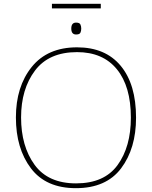

<svg xmlns="http://www.w3.org/2000/svg" viewBox="-20 -972 794 1002"><path d="M690 -358Q690 -532 610 -628.5Q530 -725 382 -725Q228 -725 145.5 -622.5Q63 -520 63 -359Q63 -197 141.5 -93.5Q220 10 376 10Q534 10 612 -93.5Q690 -197 690 -358ZM90 -359Q90 -507 162.5 -603.5Q235 -700 382 -700Q517 -700 590 -610.5Q663 -521 663 -358Q663 -206 593.5 -110.5Q524 -15 377 -15Q231 -15 160.5 -112Q90 -209 90 -359ZM251 -928H506V-952H251ZM377 -854Q352 -854 352 -823Q352 -792 377 -792Q395 -792 399.5 -801Q404 -810 404 -823Q404 -835 399.5 -844.5Q395 -854 377 -854Z"/></svg>

Font: Noto Sans UI Thin
Style: Regular
Weight: 250
Designer: Monotype Design Team
Foundry: Monotype Imaging Inc.
Version: Version 1.901